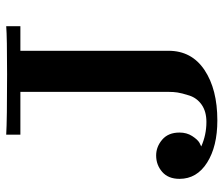

<svg xmlns="http://www.w3.org/2000/svg" viewBox="-72 -654 737 634"><g transform="rotate(-90 297.0 -337.5)"><path d="M22.9 -113.8Q22.9 -150.9 45.9 -170.9Q68.8 -190.9 100.1 -190.9Q128.9 -190.9 152.3 -170.9Q175.8 -150.9 175.8 -113.8Q175.8 -89.8 164.3 -72Q152.8 -54.2 142.1 -47.9L129.9 -42Q168 -24.9 210.9 -24.9Q245.1 -24.9 267.6 -40.5Q290 -56.2 298.1 -81.5Q306.2 -106.9 308.1 -120.4Q310.1 -133.8 310.1 -148.9V-639.2H168.9V-686Q216.8 -683.1 368.2 -683.1Q492.2 -683.1 526.9 -686V-639.2H445.8V-149.9Q445.8 -73.7 382.3 -31.2Q318.8 11.2 215.8 11.2Q129.9 11.2 76.4 -22.7Q22.9 -56.6 22.9 -113.8Z"/></g></svg>

Font: CMU Serif
Style: Bold
Weight: 700
Version: Version 0.7.0